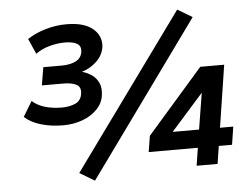

<svg xmlns="http://www.w3.org/2000/svg" viewBox="-53 -800 1177 895"><g transform="rotate(-5 535.5 -352.5)"><path d="M231 -242Q175 -242 127.5 -256Q80 -270 51 -297L94 -368Q116 -347 152 -336Q188 -325 231 -325Q269 -325 296 -337.5Q323 -350 327 -383Q331 -414 308.5 -425Q286 -436 247 -436H148L162 -520H248Q288 -520 314.5 -533.5Q341 -547 345 -577Q348 -603 328.5 -614.5Q309 -626 271 -626Q238 -626 200.5 -616Q163 -606 135 -585L103 -657Q141 -682 189 -696Q237 -710 287 -710Q367 -710 408 -677Q449 -644 445 -593Q440 -553 410 -524Q380 -495 340 -483H339Q365 -476 385.5 -461.5Q406 -447 416.5 -424Q427 -401 423 -369Q419 -331 391.5 -302Q364 -273 322 -257.5Q280 -242 231 -242ZM356 28 286 -14 807 -733 876 -692ZM834 0 847 -83H617L629 -158L891 -458H1003L958 -167H1020L1007 -83H945L932 0ZM860 -167 891 -359H907L716 -144V-167Z"/></g></svg>

Font: Nunito Sans 8pt
Style: Bold Italic
Weight: 700
Italic angle: -9°
Version: Version 3.101;gftools[0.9.27]